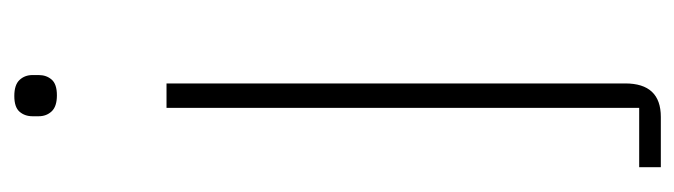

<svg xmlns="http://www.w3.org/2000/svg" viewBox="-366 -400 966 275"><g transform="rotate(-90 117.5 -263.0)"><path d="M100 -508H135V149Q135 200 87 200H15V169H100ZM118 -665Q102 -665 95 -672.5Q88 -680 88 -691V-700Q88 -711 94.5 -718.5Q101 -726 117 -726Q133 -726 140 -718.5Q147 -711 147 -700V-691Q147 -680 140.5 -672.5Q134 -665 118 -665Z"/></g></svg>

Font: IBM Plex Sans KR ExtLt
Style: Regular
Weight: 200
Designer: Mike Abbink; Paul van der Laan; Pieter van Rosmalen; Wujin Sim; Chorong Kim; Dohee Lee;
Foundry: Sandoll Inc.
Version: Version 1.002